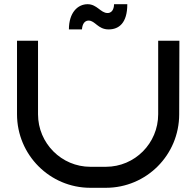

<svg xmlns="http://www.w3.org/2000/svg" viewBox="-20 -894 934 914"><path d="M833 -700H733V-350C733 -212 622 -100 484 -100H410C273 -100 161 -212 161 -350V-700H61V-350C61 -157 217 0 410 0H484C677 0 833 -156 833 -350L834 -700ZM586 -874H523C523 -864 520 -832 492 -832C459 -832 442 -874 397 -874C350 -874 308 -834 308 -754H370C371 -763 374 -796 402 -796C433 -796 446 -754 497 -754C546 -754 586 -784 586 -874Z"/></svg>

Font: Bruno Ace SC
Style: Regular
Weight: 400
Designer: Astigmatic (AOETI)
Foundry: Astigmatic (AOETI)
Version: Version 1.000